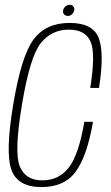

<svg xmlns="http://www.w3.org/2000/svg" viewBox="-20 -775 464 800"><path d="M153 4.5Q54 4.5 27.8 -66.8Q1.5 -138 35 -339Q69 -543.5 120.5 -611.5Q172 -679.5 270 -679.5Q367 -679.5 391.2 -617Q415.5 -554.5 392.5 -408.5H356Q379 -551 357.5 -601.2Q336 -651.5 266.5 -651.5Q195.5 -651.5 150.2 -595.8Q105 -540 71.5 -339Q38.5 -142 62 -82.8Q85.5 -23.5 156 -23.5Q225.5 -23.5 266.8 -77Q308 -130.5 331.5 -267.5H367.5Q343.5 -127 296.5 -61.2Q249.5 4.5 153 4.5ZM263 -708.5Q253 -708.5 247 -715.2Q241 -722 243 -732Q245 -741.5 252.8 -748.2Q260.5 -755 270.5 -755Q279.5 -755 285.2 -748.2Q291 -741.5 289.5 -732Q287.5 -722.5 279.8 -715.5Q272 -708.5 263 -708.5Z"/></svg>

Font: Anybody ExtraLight
Style: Italic
Weight: 200
Italic angle: -10°
Designer: Tyler Finck
Foundry: Etcetera Type Company
Version: Version 1.010; ttfautohint (v1.8.3) -l 8 -r 50 -G 200 -x 14 